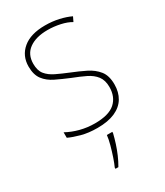

<svg xmlns="http://www.w3.org/2000/svg" viewBox="-190 -615 784 914"><g transform="rotate(-30 202.0 -158.5)"><path d="M362 -130Q362 -87 343 -55.5Q324 -24 285.5 -7Q247 10 189 10Q140 10 101.5 -0.5Q63 -11 38 -23V-53Q71 -35 109.5 -25Q148 -15 189 -15Q266 -15 300.5 -46Q335 -77 335 -131Q335 -168 317.5 -191Q300 -214 269 -229Q238 -244 199 -259Q158 -276 124 -292.5Q90 -309 70 -335.5Q50 -362 50 -407Q50 -466 93 -502Q136 -538 215 -538Q255 -538 290.5 -530Q326 -522 353 -509L341 -484Q318 -498 283.5 -505.5Q249 -513 215 -513Q151 -513 113.5 -486Q76 -459 76 -407Q76 -370 93 -349Q110 -328 140 -313.5Q170 -299 207 -284Q247 -268 282.5 -250.5Q318 -233 340 -205.5Q362 -178 362 -130ZM240 68Q234 93 225.5 119.5Q217 146 206 171.5Q195 197 181 221H165V214Q173 197 182.5 169Q192 141 200 111.5Q208 82 210 61H240Z"/></g></svg>

Font: Noto Sans Khmer SemiCondensed Thin
Style: Regular
Weight: 250
Width: 4
Designer: Danh Hong and the Monotype Design Team
Foundry: Monotype Imaging Inc.
Version: Version 2.004